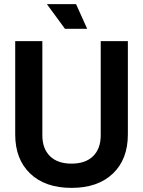

<svg xmlns="http://www.w3.org/2000/svg" viewBox="-20 -900 696 934"><path d="M186 -700V-242Q186 -177 223 -140.5Q260 -104 328 -104Q396 -104 433 -140.5Q470 -177 470 -242V-700H602V-246Q602 -125 529 -55.5Q456 14 328 14Q200 14 127 -55.5Q54 -125 54 -246V-700ZM404 -760H296L208 -880H350Z"/></svg>

Font: Space Grotesk Variable
Style: Regular
Weight: 400
Designer: Florian Karsten (Space Grotesk), Colophon Foundry (Space Mono)
Foundry: Florian Karsten
Version: Version 1.106